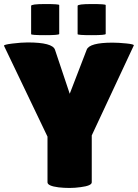

<svg xmlns="http://www.w3.org/2000/svg" viewBox="-31 -920 683 950"><path d="M398 -674Q411 -709 526 -709Q555 -709 594.5 -705Q634 -701 631 -695L423 -250V-18Q423 -1 368 6Q340 10 313 10Q286 10 259 7Q204 0 204 -18V-244L-11 -693Q-15 -699 30 -704.5Q75 -710 106 -710Q229 -710 241 -674L314 -456ZM262 -752Q262 -746 192.5 -746Q123 -746 123 -751V-891Q123 -900 192.5 -900Q262 -900 262 -895ZM492 -752Q492 -746 422.5 -746Q353 -746 353 -751V-891Q353 -900 422.5 -900Q492 -900 492 -895Z"/></svg>

Font: Lilita One
Style: Regular
Weight: 400
Designer: Juan Montoreano
Foundry: Juan Montoreano
Version: Version 1.002